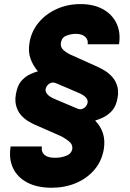

<svg xmlns="http://www.w3.org/2000/svg" viewBox="-20 -757 628 924"><path d="M552.7 -543.9H401.9Q405.3 -564.9 390.6 -579.3Q376 -593.8 343.8 -594.2Q321.8 -593.8 299.6 -585.4Q277.3 -577.1 273.4 -552.2Q269 -528.8 289.1 -512.9Q309.1 -497.1 328.1 -490.2L453.6 -433.6Q466.8 -427.7 485.8 -416Q504.9 -404.3 521.7 -385Q538.6 -365.7 545.7 -336.7Q552.7 -307.6 541.5 -267.1Q532.7 -236.3 513.4 -218Q494.1 -199.7 473.6 -190.4Q453.1 -181.2 440.4 -177.7L438 -176.8Q464.8 -148.9 475.6 -115Q486.3 -81.1 479.5 -38.6Q469.7 18.6 434.3 60.1Q398.9 101.6 345.7 124Q292.5 146.5 228.5 146.5Q159.7 146.5 112.1 121.8Q64.5 97.2 43 52.5Q21.5 7.8 31.2 -52.2H181.6Q177.2 -24.9 196 -10.3Q214.8 4.4 254.4 2Q277.8 1 300.5 -8.1Q323.2 -17.1 327.6 -38.6Q331.1 -62 311.5 -77.1Q292 -92.3 275.9 -100.6L149.4 -156.2Q135.3 -162.1 116 -173.6Q96.7 -185.1 79.8 -204.6Q63 -224.1 56.4 -253.4Q49.8 -282.7 61 -323.7Q69.3 -355 87.6 -373Q106 -391.1 126.5 -400.4Q147 -409.7 162.1 -413.6V-414.1Q138.7 -441.4 126.7 -475.1Q114.7 -508.8 122.1 -552.2Q130.9 -605.5 165 -647.2Q199.2 -689 251.7 -713.1Q304.2 -737.3 367.2 -737.3Q431.6 -737.3 476.3 -712.2Q521 -687 541.3 -643.3Q561.5 -599.6 552.7 -543.9ZM399.9 -256.8Q405.8 -271 395.5 -285.2Q385.3 -299.3 355 -311.5L250 -356.4Q233.9 -363.3 220.2 -356Q206.5 -348.6 201.2 -334Q195.3 -320.3 206.1 -305.7Q216.8 -291 246.1 -279.3L352.5 -234.4Q366.2 -228 380.1 -234.6Q394 -241.2 399.9 -256.8Z"/></svg>

Font: Inter Display Extra Bold
Style: Italic
Weight: 800
Italic angle: -9.39999°
Designer: Rasmus Andersson
Foundry: rsms
Version: Version 4.000;git-4fc901f